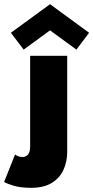

<svg xmlns="http://www.w3.org/2000/svg" viewBox="-98 -677 446 917"><path d="M51 220Q1.5 220 -30.2 210.8Q-62 201.5 -78.5 192L-26 61Q-17.5 67.5 -8.5 70.2Q0.5 73 10 73Q20 73 28.5 67.5Q37 62 41.5 51Q46 40 46 23V-410.5H223V47.5Q223 95.5 205 134.5Q187 173.5 149 196.8Q111 220 51 220ZM267 -440 141 -532 15 -440 -46 -520.5 141 -657 327.5 -520.5Z"/></svg>

Font: League Spartan Thin ExtraBold
Style: Regular
Weight: 800
Version: Version 2.002